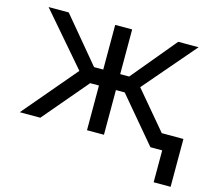

<svg xmlns="http://www.w3.org/2000/svg" viewBox="-98 -634 1005 908"><g transform="rotate(15 405.0 -180.0)"><path d="M29.3 0 251 -261.7 32.2 -515.6H130.9L313.5 -296.9H358.4V-515.6H441.4V-296.9H485.4L667 -515.6H766.6L548.8 -261.7L769.5 0H668.9L484.4 -218.8H441.4V0H358.4V-218.8H315.4L129.9 0ZM726.6 156.2V0H690.4V-78.1H809.6V156.2Z"/></g></svg>

Font: Inter Display
Style: Regular
Weight: 400
Designer: Rasmus Andersson
Foundry: rsms
Version: Version 4.000;git-37864ae